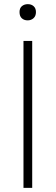

<svg xmlns="http://www.w3.org/2000/svg" viewBox="-20 -904 268 924"><path d="M93 0V-707H135V0ZM113 -806Q96 -806 85 -816Q74 -826 74 -846Q74 -865 85.5 -874.5Q97 -884 114 -884Q131 -884 142 -874Q153 -864 153 -846Q153 -827 141.5 -816.5Q130 -806 113 -806Z"/></svg>

Font: Onest Thin
Style: Regular
Weight: 250
Designer: Dmitri Voloshin, Andrey Kudryavtsev
Foundry: Dmitri Voloshin, Andrey Kudryavtsev
Version: Version 1.000;gftools[0.9.33]